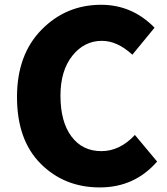

<svg xmlns="http://www.w3.org/2000/svg" viewBox="-20 -778 707 811"><path d="M401.4 13.7Q252 13.7 151.9 -86.4Q51.8 -186.5 51.8 -368.2Q51.8 -546.9 155.3 -652.3Q258.8 -757.8 407.2 -757.8Q538.1 -757.8 632.8 -661.1L539.1 -546.9Q475.6 -605.5 410.2 -605.5Q335.9 -605.5 285.6 -542.5Q235.4 -479.5 235.4 -374Q235.4 -263.7 281.7 -201.7Q328.1 -139.6 408.2 -139.6Q486.3 -139.6 549.8 -208L643.6 -95.7Q548.8 13.7 401.4 13.7Z"/></svg>

Font: Bpmf Zihi Sans Heavy
Style: Heavy
Weight: 900
Foundry: But Ko
Version: Version 1.320